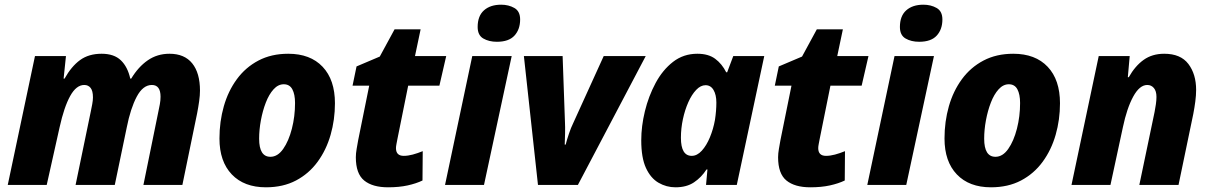

<svg xmlns="http://www.w3.org/2000/svg" viewBox="-20 -788 5157 818"><path d="M13 0 129 -549H261L251 -453H255Q284 -505 321 -532Q358 -559 413 -559Q466 -559 495 -531Q524 -503 535 -453H539Q569 -503 609.5 -531Q650 -559 702 -559Q766 -559 799 -518Q832 -477 832 -402Q832 -382 828.5 -357Q825 -332 820 -306L757 0H591L655 -314Q658 -328 661 -344Q664 -360 664 -376Q664 -426 627 -426Q589 -426 562.5 -376Q536 -326 520 -245L469 0H302L367 -314Q370 -328 373 -344.5Q376 -361 376 -373Q376 -401 366 -413.5Q356 -426 339 -426Q305 -426 279 -379Q253 -332 234 -246L179 0Z M1113 10Q1020 10 967.5 -45Q915 -100 915 -198Q915 -270 933.5 -335Q952 -400 989 -450.5Q1026 -501 1081 -530Q1136 -559 1208 -559Q1302 -559 1354.5 -503.5Q1407 -448 1407 -348Q1407 -278 1388.5 -213.5Q1370 -149 1333 -98.5Q1296 -48 1241 -19Q1186 10 1113 10ZM1132 -120Q1163 -120 1186.5 -153.5Q1210 -187 1223.5 -239.5Q1237 -292 1237 -349Q1237 -386 1225.5 -407.5Q1214 -429 1189 -429Q1165 -429 1145.5 -407.5Q1126 -386 1112.5 -351Q1099 -316 1091.5 -275.5Q1084 -235 1084 -197Q1084 -120 1132 -120Z M1633 10Q1567 10 1531.5 -19Q1496 -48 1496 -118Q1496 -134 1499.5 -154Q1503 -174 1506 -191L1553 -423H1482L1499 -505L1598 -547L1661 -663H1772L1748 -549H1881L1852 -423H1719L1673 -195Q1671 -184 1669 -174Q1667 -164 1667 -157Q1667 -124 1700 -124Q1718 -124 1738.5 -129.5Q1759 -135 1781 -144L1780 -19Q1753 -6 1716.5 2Q1680 10 1633 10Z M2097 -610Q2063 -610 2039 -624Q2015 -638 2015 -673Q2015 -720 2042 -744Q2069 -768 2115 -768Q2147 -768 2171.5 -754Q2196 -740 2196 -705Q2196 -663 2172 -636.5Q2148 -610 2097 -610ZM1876 0 1992 -549H2160L2042 0Z M2272 0 2212 -549H2377L2387 -267Q2388 -248 2387.5 -221Q2387 -194 2386 -172H2390Q2395 -192 2404 -218.5Q2413 -245 2421 -261L2552 -549H2731L2442 0Z M2858 10Q2819 10 2785.5 -9.5Q2752 -29 2732 -72.5Q2712 -116 2712 -190Q2712 -250 2727.5 -314Q2743 -378 2773 -434Q2803 -490 2847.5 -524.5Q2892 -559 2951 -559Q2998 -559 3027 -537.5Q3056 -516 3074 -480H3078L3104 -549H3236L3119 0H2988L2994 -66H2990Q2968 -32 2936.5 -11Q2905 10 2858 10ZM2927 -124Q2950 -124 2970 -146Q2990 -168 3004.5 -203Q3019 -238 3026 -277Q3032 -316 3032 -351Q3032 -384 3020 -404.5Q3008 -425 2986 -425Q2965 -425 2946 -405Q2927 -385 2912.5 -352.5Q2898 -320 2889.5 -280.5Q2881 -241 2881 -201Q2881 -124 2927 -124Z M3432 10Q3366 10 3330.5 -19Q3295 -48 3295 -118Q3295 -134 3298.5 -154Q3302 -174 3305 -191L3352 -423H3281L3298 -505L3397 -547L3460 -663H3571L3547 -549H3680L3651 -423H3518L3472 -195Q3470 -184 3468 -174Q3466 -164 3466 -157Q3466 -124 3499 -124Q3517 -124 3537.5 -129.5Q3558 -135 3580 -144L3579 -19Q3552 -6 3515.5 2Q3479 10 3432 10Z M3896 -610Q3862 -610 3838 -624Q3814 -638 3814 -673Q3814 -720 3841 -744Q3868 -768 3914 -768Q3946 -768 3970.5 -754Q3995 -740 3995 -705Q3995 -663 3971 -636.5Q3947 -610 3896 -610ZM3675 0 3791 -549H3959L3841 0Z M4202 10Q4109 10 4056.5 -45Q4004 -100 4004 -198Q4004 -270 4022.5 -335Q4041 -400 4078 -450.5Q4115 -501 4170 -530Q4225 -559 4297 -559Q4391 -559 4443.5 -503.5Q4496 -448 4496 -348Q4496 -278 4477.5 -213.5Q4459 -149 4422 -98.5Q4385 -48 4330 -19Q4275 10 4202 10ZM4221 -120Q4252 -120 4275.5 -153.5Q4299 -187 4312.5 -239.5Q4326 -292 4326 -349Q4326 -386 4314.5 -407.5Q4303 -429 4278 -429Q4254 -429 4234.5 -407.5Q4215 -386 4201.5 -351Q4188 -316 4180.5 -275.5Q4173 -235 4173 -197Q4173 -120 4221 -120Z M4545 0 4661 -549H4793L4785 -459H4789Q4816 -507 4852.5 -533Q4889 -559 4940 -559Q5010 -559 5043 -515.5Q5076 -472 5076 -405Q5076 -382 5072.5 -355.5Q5069 -329 5064 -303L5001 0H4834L4899 -311Q4902 -326 4904.5 -343.5Q4907 -361 4907 -375Q4907 -400 4896 -413Q4885 -426 4868 -426Q4835 -426 4808 -376.5Q4781 -327 4764 -246L4711 0Z"/></svg>

Font: Noto Sans Disp ExtBd
Style: Italic
Weight: 800
Italic angle: -12°
Designer: Monotype Design Team
Foundry: Monotype Imaging Inc.
Version: Version 2.000;GOOG;noto-source:20170915:90ef993387c0